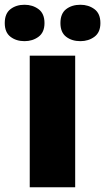

<svg xmlns="http://www.w3.org/2000/svg" viewBox="-58 -787 442 807"><path d="M258 0H67V-553H258ZM-38 -690Q-38 -730 -14 -748.5Q10 -767 45 -767Q79 -767 104 -748.5Q129 -730 129 -690Q129 -651 104 -632.5Q79 -614 45 -614Q10 -614 -14 -632.5Q-38 -651 -38 -690ZM196 -690Q196 -730 220 -748.5Q244 -767 280 -767Q314 -767 339 -748.5Q364 -730 364 -690Q364 -651 339 -632.5Q314 -614 280 -614Q244 -614 220 -632.5Q196 -651 196 -690Z"/></svg>

Font: Noto Sans Thai Black
Style: Regular
Weight: 900
Version: Version 2.001